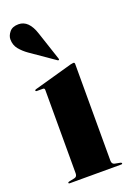

<svg xmlns="http://www.w3.org/2000/svg" viewBox="-140 -728 531 779"><g transform="rotate(-20 126.0 -339.0)"><path d="M207 -447.5V-30Q207 -15 219 -12.5L242.5 -8Q248 -6.5 248 -3.5Q248 0 243.5 0H20Q16 0 16 -3.5Q16 -6.5 21 -7.5L45 -12.5Q57 -15 57 -29.5V-390Q57 -397.5 49.5 -397.5H23.5Q18 -397.5 18 -401.5Q18 -404 23 -405.5L189 -452Q198 -454 201 -454Q207 -454 207 -447.5ZM110.5 -613.5 151 -491.5Q152.5 -487 151 -485.5Q149 -483.5 145.5 -485.5L43 -556.5Q23 -570.5 8.5 -588.2Q-6 -606 -6 -631Q-6 -646.5 6.5 -662Q19 -677.5 45.5 -677.5Q90 -677.5 110.5 -613.5Z"/></g></svg>

Font: Fraunces 144pt S000
Style: Bold
Weight: 700
Version: Version 1.000; ttfautohint (v1.8.3)